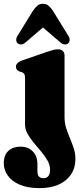

<svg xmlns="http://www.w3.org/2000/svg" viewBox="-55 -757 424 1016"><path d="M286.5 -137Q286.5 -107 295.2 -79.5Q304 -52 315.2 -25.5Q326.5 1 335.2 28Q344 55 344 83.5Q344 154.5 293 196.5Q242 238.5 154 238.5Q91 238.5 49 220.2Q7 202 -14 172Q-35 142 -35 107Q-35 63.5 -10.5 41.2Q14 19 53.5 19Q94.5 19 118.8 44.5Q143 70 143 111.5V149Q143 168 151.2 177Q159.5 186 174 186Q191.5 186 200.8 175Q210 164 210 141.5Q210 116.5 196.5 92.8Q183 69 163.5 45.8Q144 22.5 124.2 -1Q104.5 -24.5 91 -48.8Q77.5 -73 77.5 -98.5V-343.5Q77.5 -359.5 73 -365.8Q68.5 -372 60.5 -375.5L49.5 -378Q40 -382 34.8 -388Q29.5 -394 29.5 -404.5Q29.5 -425 60.5 -436.5L193 -482.5Q214 -489.5 226.5 -492.8Q239 -496 254 -496Q268.5 -496 277.5 -487Q286.5 -478 286.5 -464ZM212 -645.5H132.6L265.9 -531.5Q277.6 -521.5 289 -521.8Q300.3 -522 307.2 -529Q313.3 -535.5 313.5 -546.5Q313.7 -557.5 304.4 -571L224.6 -700.5Q212.4 -718 200.9 -727.5Q189.3 -737 172.3 -737Q155.3 -737 143.6 -727.5Q131.8 -718 119.7 -700.5L39.9 -571Q30.6 -557.5 30.8 -546.5Q31 -535.5 37.1 -529Q44.4 -522 55.7 -521.8Q67 -521.5 78.8 -531.5Z"/></svg>

Font: Fraunces
Style: Regular
Weight: 900
Version: Version 1.000;[b76b70a41]